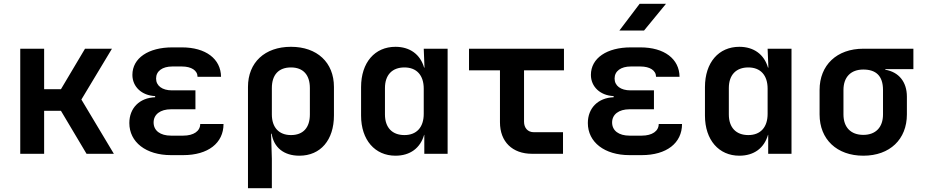

<svg xmlns="http://www.w3.org/2000/svg" viewBox="-20 -805 4840 1005"><path d="M86 0H211V-225H299L433 0H576L406 -284L566 -550H425L299 -338H211V-550H86Z M939 7C1069 7 1150 -56 1150 -156H1028C1028 -119 994 -95 939 -95H875C819 -95 784 -121 784 -164C784 -206 819 -233 875 -233H1003V-332H880C829 -332 797 -356 797 -394C797 -433 830 -457 882 -457H932C982 -457 1014 -436 1014 -403H1137C1136 -497 1057 -557 932 -557H882C757 -557 673 -501 673 -413C673 -351 722 -305 792 -302V-296C710 -293 657 -239 657 -161C657 -61 744 7 875 7Z M1278 180H1403V26L1399 -105H1402C1413 -33 1466 10 1547 10C1658 10 1728 -72 1728 -201V-350C1728 -478 1640 -560 1503 -560C1366 -560 1278 -478 1278 -350ZM1503 -98C1440 -98 1403 -138 1403 -206V-344C1403 -413 1438 -452 1503 -452C1567 -452 1602 -413 1602 -344V-206C1602 -137 1567 -98 1503 -98Z M2050 10C2127 10 2180 -30 2200 -99H2201V0H2323V-550H2198L2202 -451H2200C2180 -520 2126 -560 2050 -560C1942 -560 1870 -478 1870 -349V-200C1870 -72 1943 10 2050 10ZM2097 -98C2033 -98 1995 -137 1995 -206V-344C1995 -413 2033 -452 2097 -452C2161 -452 2198 -411 2198 -341V-209C2198 -139 2161 -98 2097 -98Z M2765 0H2927V-113H2774C2742 -113 2723 -136 2723 -168V-437H2932V-550H2435V-437H2597V-165C2597 -63 2662 0 2765 0Z M3222 -645H3351L3466 -785H3328ZM3339 7C3469 7 3550 -56 3550 -156H3428C3428 -119 3394 -95 3339 -95H3275C3219 -95 3184 -121 3184 -164C3184 -206 3219 -233 3275 -233H3403V-332H3280C3229 -332 3197 -356 3197 -394C3197 -433 3230 -457 3282 -457H3332C3382 -457 3414 -436 3414 -403H3537C3536 -497 3457 -557 3332 -557H3282C3157 -557 3073 -501 3073 -413C3073 -351 3122 -305 3192 -302V-296C3110 -293 3057 -239 3057 -161C3057 -61 3144 7 3275 7Z M3850 10C3927 10 3980 -30 4000 -99H4001V0H4123V-550H3998L4002 -451H4000C3980 -520 3926 -560 3850 -560C3742 -560 3670 -478 3670 -349V-200C3670 -72 3743 10 3850 10ZM3897 -98C3833 -98 3795 -137 3795 -206V-344C3795 -413 3833 -452 3897 -452C3961 -452 3998 -411 3998 -341V-209C3998 -139 3961 -98 3897 -98Z M4499 10C4638 10 4727 -76 4727 -206V-299C4727 -376 4685 -428 4614 -440V-443H4761V-550H4499C4360 -550 4270 -464 4270 -334V-206C4270 -76 4360 10 4499 10ZM4499 -99C4433 -99 4395 -139 4395 -206V-334C4395 -401 4433 -441 4499 -441C4564 -441 4602 -409 4602 -334V-206C4602 -139 4564 -99 4499 -99Z"/></svg>

Font: JetBrains Mono
Style: Bold
Weight: 558
Monospace: yes
Designer: Philipp Nurullin, Konstantin Bulenkov
Foundry: JetBrains
Version: Version 2.305